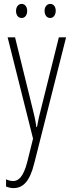

<svg xmlns="http://www.w3.org/2000/svg" viewBox="-20 -720 367 982"><path d="M62 -664C62 -643 73 -628 91 -628C107 -628 119 -642 119 -664C119 -686 107 -700 91 -700C73 -700 62 -684 62 -664ZM208 -665C208 -643 219 -628 237 -628C253 -628 265 -643 265 -665C265 -687 253 -700 237 -700C220 -700 208 -685 208 -665ZM19 -529 149 -11 119 110C99 186 74 206 47 206C35 206 21 202 11 197V234C24 239 35 242 49 242C97 242 132 209 155 116L318 -529H281L189 -160C182 -134 176 -109 169 -70H166C163 -89 163 -100 148 -159L57 -529Z"/></svg>

Font: Noto Sans Armenian ExtraCondensed ExtraLight
Style: Regular
Weight: 200
Width: 2
Designer: Monotype Design Team
Foundry: Monotype Imaging Inc.
Version: Version 2.008